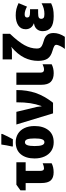

<svg xmlns="http://www.w3.org/2000/svg" viewBox="929 -1749 998 2896"><g transform="rotate(-90 1428.0 -301.0)"><path d="M428 -413H299V-189Q299 -163 308.5 -149.5Q318 -136 337 -136Q366 -136 413 -156V-21Q356 9 277 9Q195 9 155 -34Q115 -77 115 -180V-413H5V-492L90 -553H428Z M730 10Q654 10 599 -27Q544 -64 515 -129.5Q486 -195 486 -278Q486 -410 549.5 -486.5Q613 -563 732 -563Q803 -563 858 -529.5Q913 -496 944 -432Q975 -368 975 -278Q975 -149 912.5 -69.5Q850 10 730 10ZM731 -130Q762 -130 775 -166Q788 -202 788 -278Q788 -353 775 -388.5Q762 -424 731 -424Q700 -424 686.5 -388Q673 -352 673 -277Q673 -203 686.5 -166.5Q700 -130 731 -130ZM667 -622Q674 -649 683.5 -701Q693 -753 696 -780H856V-767Q821 -686 776 -606H667Z M1189 -553 1264 -241Q1268 -222 1272 -174H1276Q1306 -256 1319.5 -343.5Q1333 -431 1333 -553H1518Q1518 -392 1473 -260.5Q1428 -129 1326 0H1166L998 -553Z M1781 -185Q1781 -160 1793 -148Q1805 -136 1824 -136Q1845 -136 1862 -141Q1879 -146 1907 -158V-21Q1848 10 1772 10Q1687 10 1642 -33.5Q1597 -77 1597 -179V-553H1781Z M2321 178H2138Q2165 145 2182.5 106.5Q2200 68 2200 50Q2200 31 2181 19Q2162 7 2108 -9Q2027 -32 1992.5 -81.5Q1958 -131 1958 -226Q1958 -335 2006.5 -434Q2055 -533 2170 -631Q2140 -620 2110 -620H1980V-760H2366V-649Q2247 -525 2195.5 -431.5Q2144 -338 2144 -244Q2144 -215 2153.5 -197.5Q2163 -180 2187.5 -167Q2212 -154 2260 -140Q2323 -123 2350.5 -86.5Q2378 -50 2378 8Q2378 93 2321 178Z M2737 -225H2681Q2627 -225 2609.5 -213.5Q2592 -202 2592 -176Q2592 -154 2607 -142Q2622 -130 2666 -130Q2751 -130 2827 -173V-29Q2784 -8 2741 1Q2698 10 2633 10Q2513 10 2459.5 -32.5Q2406 -75 2406 -157Q2406 -208 2436 -243.5Q2466 -279 2521 -287V-292Q2482 -304 2458.5 -336.5Q2435 -369 2435 -413Q2435 -486 2493 -524.5Q2551 -563 2645 -563Q2697 -563 2738.5 -553Q2780 -543 2829 -520L2776 -393Q2711 -428 2661 -428Q2612 -428 2612 -392Q2612 -367 2629.5 -357Q2647 -347 2693 -347H2737Z"/></g></svg>

Font: Noto Sans Display Black Narrow
Style: Regular
Weight: 900
Width: 4
Designer: Monotype Design team
Foundry: Monotype Imaging Inc.
Version: Version 1.000